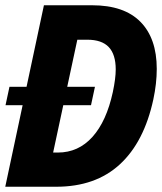

<svg xmlns="http://www.w3.org/2000/svg" viewBox="-31 -710 616 730"><path d="M136 -690H319Q441 -690 503 -627Q565 -564 565 -448Q565 -393 552 -332Q517 -170 424.5 -85Q332 0 183 0H-11ZM189 -130Q267 -130 320.5 -189.5Q374 -249 398 -360Q409 -412 409 -446Q409 -503 382.5 -531Q356 -559 301 -559H263L171 -130ZM5 -380H330L315 -310H-10Z"/></svg>

Font: Decalotype ExtraBold Italic
Style: Regular
Weight: 800
Italic angle: -12°
Designer: Alfredo Marco Pradil
Foundry: Alfredo Marco Pradil
Version: Version 1.0